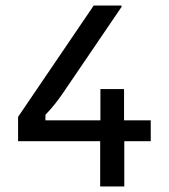

<svg xmlns="http://www.w3.org/2000/svg" viewBox="-20 -670 607 690"><path d="M521.7 -162.5H45V-250L316.7 -650H416.7V-645L204.2 -332.5Q191.7 -314.2 176.7 -295.4Q161.7 -276.7 143.3 -257.5V-237.5H521.7ZM426.7 0H340V-200H340.8V-350H425.8V-200H426.7Z"/></svg>

Font: Familjen Grotesk Variable
Style: Regular
Weight: 400
Designer: Anders Wikstroem, Jonas Baeckman, Matilda Gysing, Kristian Moeller
Foundry: Familjen STHLM AB
Version: Version 2.000